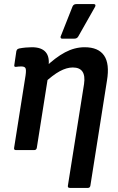

<svg xmlns="http://www.w3.org/2000/svg" viewBox="-20 -734 579 939"><path d="M322 185Q310 185 312 174L391 -323Q403 -404 336 -404Q306 -404 272 -385.5Q238 -367 194 -326L199 -403Q251 -453 298 -478Q345 -503 394 -503Q461 -503 489 -462.5Q517 -422 503 -339L422 174Q420 185 410 185ZM58 0Q47 0 49 -11L105 -365Q109 -393 104.5 -401Q100 -409 84 -409Q77 -409 71 -408.5Q65 -408 58 -407Q48 -406 50 -416L60 -484Q62 -490 64.5 -492.5Q67 -495 74 -497Q89 -500 105.5 -501.5Q122 -503 136 -503Q183 -503 203.5 -479Q224 -455 217 -408L214 -387L215 -359L160 -11Q158 0 147 0ZM283 -545Q278 -545 276.5 -549.5Q275 -554 278 -559L335 -703Q338 -709 342.5 -711.5Q347 -714 354 -714H439Q445 -714 446.5 -709.5Q448 -705 444 -699L363 -556Q357 -545 344 -545Z"/></svg>

Font: Sofia Sans Semi Condensed
Style: Bold Italic
Weight: 700
Italic angle: -9°
Version: Version 4.100